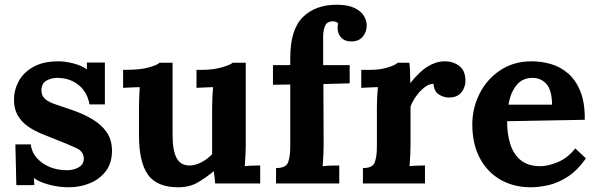

<svg xmlns="http://www.w3.org/2000/svg" viewBox="-20 -775 2522 811"><path d="M271 16Q228 16 187 5Q146 -6 123 -23L125 7H49L45 -165H110Q115 -119 158 -87.5Q201 -56 265 -56Q290 -56 312 -68Q334 -80 334 -106Q333 -135 303.5 -149Q274 -163 218 -185Q187 -197 155.5 -210Q124 -223 97.5 -241.5Q71 -260 55 -287.5Q39 -315 39 -355Q39 -394 58.5 -431Q78 -468 120 -492Q162 -516 227 -516Q254 -516 288.5 -507.5Q323 -499 347 -482V-511H423V-334H358Q349 -386 312 -416Q275 -446 221 -446Q196 -446 175.5 -434Q155 -422 155 -393Q155 -370 171 -356.5Q187 -343 215 -334Q243 -325 277 -313Q328 -296 367.5 -273Q407 -250 430 -217.5Q453 -185 453 -138Q453 -86 427 -52Q401 -18 359.5 -1Q318 16 271 16Z M733 16Q643 16 605 -37Q567 -90 567 -205V-320Q567 -338 568 -361.5Q569 -385 570 -407Q554 -406 532.5 -405.5Q511 -405 500 -404V-480H510Q572 -480 608 -490Q644 -500 654 -510H709V-204Q709 -139 726 -107.5Q743 -76 780 -76Q806 -76 832.5 -90.5Q859 -105 876 -124V-320Q876 -338 877 -361.5Q878 -385 880 -407Q864 -406 842.5 -405.5Q821 -405 810 -404V-480H834Q881 -480 917 -490.5Q953 -501 963 -510H1018V-161Q1018 -147 1017 -121.5Q1016 -96 1014 -73Q1030 -75 1049.5 -75.5Q1069 -76 1079 -76V0H889Q888 -13 886.5 -26Q885 -39 883 -52Q852 -26 816.5 -5Q781 16 733 16Z M1206 -529Q1206 -650 1259 -702.5Q1312 -755 1402 -755Q1449 -755 1477 -741.5Q1505 -728 1517 -708Q1529 -688 1529 -667Q1529 -641 1513 -621Q1497 -601 1467 -600Q1438 -599 1422 -615.5Q1406 -632 1406 -657Q1406 -662 1406.5 -667Q1407 -672 1408 -677Q1403 -682 1396.5 -683.5Q1390 -685 1385 -685Q1360 -684 1352.5 -664.5Q1345 -645 1345 -623V-500H1457V-423L1346 -420L1347 -163Q1347 -149 1346 -122.5Q1345 -96 1343 -73Q1360 -75 1381.5 -75.5Q1403 -76 1413 -76V0H1146V-65Q1188 -65 1197 -89.5Q1206 -114 1206 -154V-418L1133 -417V-500H1206Z M1513 -65Q1554 -65 1563 -89.5Q1572 -114 1572 -154V-322Q1572 -340 1573 -362.5Q1574 -385 1576 -407Q1560 -406 1538.5 -405.5Q1517 -405 1506 -404V-480H1546Q1585 -480 1617.5 -490Q1650 -500 1660 -510H1709Q1711 -500 1712 -472.5Q1713 -445 1713 -424Q1753 -474 1788 -495Q1823 -516 1859 -516Q1894 -516 1920 -496.5Q1946 -477 1946 -433Q1946 -418 1939 -401.5Q1932 -385 1917 -374Q1902 -363 1876 -363Q1856 -363 1835 -375Q1814 -387 1811 -421Q1791 -421 1771 -404.5Q1751 -388 1735.5 -365.5Q1720 -343 1714 -324V-161Q1714 -147 1713 -121.5Q1712 -96 1710 -73Q1726 -75 1745.5 -75.5Q1765 -76 1775 -76V0H1513Z M2222 16Q2149 16 2093 -16.5Q2037 -49 2006 -108.5Q1975 -168 1975 -249Q1975 -319 2006 -380Q2037 -441 2093.5 -478.5Q2150 -516 2225 -516Q2267 -516 2307 -504.5Q2347 -493 2379.5 -465Q2412 -437 2431.5 -389Q2451 -341 2450 -269L2122 -263Q2122 -209 2135.5 -166Q2149 -123 2180 -98Q2211 -73 2263 -73Q2293 -73 2334.5 -89.5Q2376 -106 2410 -148L2455 -106Q2419 -55 2378 -28.5Q2337 -2 2296.5 7Q2256 16 2222 16ZM2128 -333H2312Q2311 -395 2288 -420.5Q2265 -446 2230 -446Q2186 -446 2161 -414.5Q2136 -383 2128 -333Z"/></svg>

Font: Lora
Style: Bold
Weight: 700
Designer: Olga Karpushina, Alexei Vanyashin (Cyrillic)
Foundry: Cyreal
Version: Version 3.006; ttfautohint (v1.8.4.7-5d5b);gftools[0.9.30]